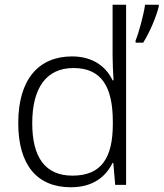

<svg xmlns="http://www.w3.org/2000/svg" viewBox="-20 -780 690 810"><path d="M279 10C374 10 427 -36 455 -93H458L466 0H512V-760H455V-545C455 -514 457 -472 459 -441H455C428 -498 373 -542 284 -542C142 -542 57 -444 57 -261C57 -83 137 10 279 10ZM650 -753V-760H592C586 -717 566 -643 552 -609V-600H584C613 -646 639 -709 650 -753ZM286 -39C171 -39 116 -116 116 -260C116 -410 176 -493 290 -493C409 -493 456 -413 456 -266V-257C456 -116 409 -39 286 -39Z"/></svg>

Font: Noto Sans Kannada Light
Style: Regular
Weight: 300
Designer: Jelle Bosma - Monotype Design Team
Foundry: Monotype Imaging Inc.
Version: Version 2.005